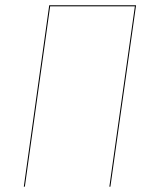

<svg xmlns="http://www.w3.org/2000/svg" viewBox="-20 -700 576 720"><path d="M490.2 -680.2 394 0H390.1L485.8 -676.3H168L73.2 0H69.3L164.6 -680.2Z"/></svg>

Font: Fira Sans Compressed Four
Style: Italic
Weight: 100
Width: 3
Italic angle: -8°
Designer: Carrois Corporate & Edenspiekermann AG
Foundry: Carrois Corporate GbR & Edenspiekermann AG
Version: Version 4.203;PS 004.203;hotconv 1.0.88;makeotf.lib2.5.64775